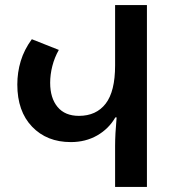

<svg xmlns="http://www.w3.org/2000/svg" viewBox="-20 -734 678 754"><path d="M432 0V-161Q432 -207 438 -273H433Q407 -228 361.5 -202Q316 -176 258 -176Q164 -176 106 -236.5Q48 -297 48 -402Q48 -450 61.5 -494.5Q75 -539 105 -580L211 -538Q194 -508 185.5 -474.5Q177 -441 177 -409Q177 -349 206 -314Q235 -279 290 -279Q358 -279 395 -327Q432 -375 432 -477V-714H557V0Z"/></svg>

Font: Noto Sans Georgian SemiCondensed SemiBold
Style: Regular
Weight: 600
Width: 4
Designer: Monotype Design Team, Akaki Razmadze
Foundry: Google LLC
Version: Version 2.005; ttfautohint (v1.8.4.7-5d5b)